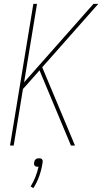

<svg xmlns="http://www.w3.org/2000/svg" viewBox="-20 -755 540 996"><path d="M348 0 185 -390 99 -293 51 0H32L153 -735H172L105 -328L465 -735H490L199 -406L369 0ZM153 221 139 212Q154 188 164 162Q174 136 180 110H176Q172 110 167.5 109Q163 108 160 104.5Q157 101 156.5 96.5Q156 92 157 88Q158 83 159.5 79Q161 75 165 71.5Q169 68 174 67Q179 66 183 66Q187 66 191 67Q195 68 198 71.5Q201 75 201.5 79Q202 83 201 88Q196 122 184.5 156Q173 190 153 221Z"/></svg>

Font: Iosevka Thin
Style: Italic
Weight: 100
Italic angle: -9°
Monospace: yes
Designer: Belleve Invis
Foundry: Belleve Invis
Version: Version 32.5.0; ttfautohint (v1.8.4)